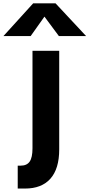

<svg xmlns="http://www.w3.org/2000/svg" viewBox="-118 -887 526 1130"><path d="M-13.7 87.9H3.9Q40 87.9 56.6 64Q73.2 40 73.2 -13.7V-587.9H230.5V-7.8Q230.5 106.4 178.7 164.6Q127 222.7 29.3 222.7H-13.7ZM-97.7 -674.8 77.1 -867.2H209L388.7 -674.8H228.5L143.6 -789.1L62.5 -674.8Z"/></svg>

Font: Gothic A1 Black
Style: Regular
Weight: 900
Version: Version 2.50